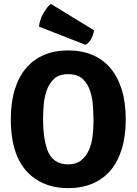

<svg xmlns="http://www.w3.org/2000/svg" viewBox="-20 -959 707 994"><path d="M224 -186Q251 -108 333 -108Q374 -108 399.5 -128.5Q425 -149 439.5 -180.5Q454 -212 459 -251Q464 -290 464 -328Q464 -363 461.5 -406Q459 -449 447 -486.5Q435 -524 409 -549.5Q383 -575 333 -575Q285 -575 259.5 -550.5Q234 -526 221.5 -490Q209 -454 206 -413.5Q203 -373 203 -342Q203 -296 207.5 -260Q212 -224 224 -186ZM143 -48Q36 -137 36 -341Q36 -429 56.5 -495.5Q77 -562 115.5 -607Q154 -652 209 -675Q264 -698 333 -698Q402 -698 457.5 -675Q513 -652 551.5 -606.5Q590 -561 610.5 -494.5Q631 -428 631 -341Q631 -254 610.5 -187.5Q590 -121 551.5 -76Q513 -31 457.5 -8Q402 15 333 15Q219 15 143 -48ZM243 -939 467 -802Q458 -748 423 -727L182 -821Q184 -853 203.5 -888Q223 -923 243 -939Z"/></svg>

Font: Signika
Style: Bold
Weight: 700
Designer: Anna Giedrys
Foundry: Anna Giedrys
Version: Version 1.001